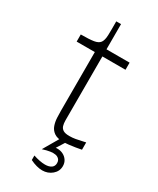

<svg xmlns="http://www.w3.org/2000/svg" viewBox="-210 -703 789 957"><g transform="rotate(30 185.0 -225.0)"><path d="M228.5 13.5Q195 13.5 177 0.5Q159 -12.5 152 -33Q145 -53.5 144 -75.5Q143 -97.5 143 -115.5V-453H38.5V-494Q87 -494 112.2 -498Q137.5 -502 147.5 -516Q157.5 -530 158.5 -559.5Q159.5 -589 159 -639H186.5V-494H319.5V-453H186.5V-122.5Q186.5 -102 186.5 -84.8Q186.5 -67.5 190.5 -54.5Q194.5 -41.5 206.2 -34.2Q218 -27 241.5 -27Q259.5 -27 276.5 -30Q293.5 -33 307.8 -36.5Q322 -40 331 -41.5V0.5Q316.5 3.5 298 6.5Q279.5 9.5 261.2 11.5Q243 13.5 228.5 13.5ZM210 189Q194.5 189 176.8 184.2Q159 179.5 140 170V144Q157.5 150 175.5 153.5Q193.5 157 207.5 157Q230.5 157 243.8 147.8Q257 138.5 257 120.5Q257 110.5 252.8 103Q248.5 95.5 239.2 91Q230 86.5 215 86.5Q207.5 86.5 199 87.8Q190.5 89 180.2 91.5Q170 94 156 98.5L169.5 75.5Q184 68 193 64Q202 60 208.5 58.5Q215 57 222 57Q240.5 57 255.8 64.8Q271 72.5 280.2 86.5Q289.5 100.5 289.5 119Q289.5 149 266 169Q242.5 189 210 189ZM156 98.5 210.5 5H246L208.5 64.5Z"/></g></svg>

Font: Russolo 10pt ExtraLight
Style: Regular
Weight: 200
Designer: Micah Stupak-Hahn
Version: Version 1.000